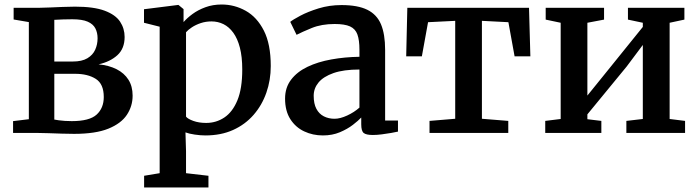

<svg xmlns="http://www.w3.org/2000/svg" viewBox="-20 -590 3098 852"><path d="M308.5 4Q284 4 253.8 3Q223.5 2 195.5 1Q167.5 0 149.5 0H38V-52.5L108 -61V-492L40.5 -503.5V-555.5H157Q174 -555.5 201 -556.8Q228 -558 257.8 -559.2Q287.5 -560.5 312.5 -560.5Q396.5 -560.5 444.5 -542.5Q492.5 -524.5 512.8 -494Q533 -463.5 533 -426Q533 -374.5 501 -345.2Q469 -316 417.5 -304.5Q463.5 -300 497.5 -282.8Q531.5 -265.5 550 -236.2Q568.5 -207 568.5 -165.5Q568.5 -119 543 -80.5Q517.5 -42 460.8 -19Q404 4 308.5 4ZM298.5 -52.5Q377 -52.5 408.8 -81.5Q440.5 -110.5 440.5 -159.5Q440.5 -217.5 405 -240Q369.5 -262.5 313.5 -262.5H221V-59.5Q228.5 -58 240.8 -56.2Q253 -54.5 268 -53.5Q283 -52.5 298.5 -52.5ZM221 -317H303Q343.5 -317 367.8 -331.5Q392 -346 402.5 -369.5Q413 -393 413 -420Q413 -445 403.2 -464Q393.5 -483 369.2 -493.8Q345 -504.5 300.5 -504.5Q280.5 -504.5 260 -503.8Q239.5 -503 221 -502Z M619.5 242V190L688.5 178.5V-471.5L619 -489V-549L770 -568H772L794.5 -549.5V-492Q810 -510 834.5 -528Q859 -546 891.8 -558Q924.5 -570 963.5 -570Q1020.5 -570 1070.5 -542Q1120.5 -514 1151 -454Q1181.5 -394 1181.5 -297Q1181.5 -234.5 1162 -178.8Q1142.5 -123 1105.2 -80.2Q1068 -37.5 1014.2 -13.2Q960.5 11 891.5 11Q869 11 844 7.2Q819 3.5 803 -2.5L805.5 81V178.5L905 190V242ZM895 -44.5Q939.5 -44.5 975.8 -68.8Q1012 -93 1033.5 -145Q1055 -197 1055 -281.5Q1055 -338 1044.5 -378.5Q1034 -419 1015.2 -444.8Q996.5 -470.5 971.8 -482.8Q947 -495 918.5 -495Q893 -495 870.8 -487.5Q848.5 -480 831.8 -469Q815 -458 805.5 -447V-72.5Q813 -62.5 837.8 -53.5Q862.5 -44.5 895 -44.5Z M1413 11Q1368 11 1329.8 -7Q1291.5 -25 1268.2 -61.5Q1245 -98 1245 -152.5Q1245 -201.5 1271.8 -236.5Q1298.5 -271.5 1344.5 -293.5Q1390.5 -315.5 1450 -326.2Q1509.5 -337 1575 -338V-369.5Q1575 -412 1566 -437Q1557 -462 1533.2 -472.8Q1509.5 -483.5 1465 -483.5Q1407 -483.5 1363.5 -465.8Q1320 -448 1296 -435.5L1268 -493Q1278.5 -502 1312.2 -520Q1346 -538 1393.8 -552.8Q1441.5 -567.5 1495.5 -567.5Q1568 -567.5 1610.2 -546.5Q1652.5 -525.5 1670.8 -481.8Q1689 -438 1689 -368.5V-55H1746V-6Q1735 -3.5 1715.5 0Q1696 3.5 1674.2 6.2Q1652.5 9 1634.5 9Q1605 9 1594 0.2Q1583 -8.5 1583 -38.5V-68.5Q1570.5 -55 1546.2 -36.2Q1522 -17.5 1488.2 -3.2Q1454.5 11 1413 11ZM1464.5 -63Q1489.5 -63 1520.8 -77.5Q1552 -92 1575 -112.5V-281.5Q1505 -281.5 1460 -265.8Q1415 -250 1393.5 -224Q1372 -198 1372 -165Q1372 -129.5 1384 -107Q1396 -84.5 1417 -73.8Q1438 -63 1464.5 -63Z M1886 0V-53.5L2000 -63V-497.5L1879.5 -491.5L1852 -340H1782.5L1787.5 -555.5H2327.5L2333.5 -340H2263.5L2236 -491.5L2118.5 -497.5V-63L2235.5 -53.5V0Z M2399.5 0V-53.5L2468 -62V-489L2401.5 -503V-555.5H2660.5V-503L2586.5 -489V-166L2654.5 -250L2832.5 -470.5V-489L2766.5 -503V-555.5H3017V-503L2951.5 -489V-62L3020 -53.5V0H2759.5V-53.5L2832.5 -62V-390.5L2761 -295L2586.5 -82.5V-61L2648.5 -53.5V0Z"/></svg>

Font: Merriweather SemiBold
Style: Regular
Weight: 600
Version: Version 2.100